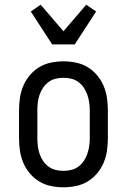

<svg xmlns="http://www.w3.org/2000/svg" viewBox="-20 -789 540 817"><path d="M250 8Q223 8 196.5 2.5Q170 -3 147.5 -16.5Q125 -30 107.5 -50.5Q90 -71 79.5 -95.5Q69 -120 65 -146.5Q61 -173 61 -200V-320Q61 -347 65 -373.5Q69 -400 79.5 -424.5Q90 -449 107.5 -469.5Q125 -490 147.5 -503.5Q170 -517 196.5 -522.5Q223 -528 250 -528Q277 -528 303.5 -522.5Q330 -517 352.5 -503.5Q375 -490 392.5 -469.5Q410 -449 420.5 -424.5Q431 -400 435 -373.5Q439 -347 439 -320V-200Q439 -173 435 -146.5Q431 -120 420.5 -95.5Q410 -71 392.5 -50.5Q375 -30 352.5 -16.5Q330 -3 303.5 2.5Q277 8 250 8ZM250 -62Q267 -62 283.5 -66Q300 -70 313.5 -80Q327 -90 336.5 -104Q346 -118 351.5 -134Q357 -150 359.5 -166.5Q362 -183 362 -200V-320Q362 -337 359.5 -353.5Q357 -370 351.5 -386Q346 -402 336.5 -416Q327 -430 313.5 -440Q300 -450 283.5 -454Q267 -458 250 -458Q233 -458 216.5 -454Q200 -450 186.5 -440Q173 -430 163.5 -416Q154 -402 148.5 -386Q143 -370 141 -353.5Q139 -337 139 -320V-200Q139 -183 141 -166.5Q143 -150 148.5 -134Q154 -118 163.5 -104Q173 -90 186.5 -80Q200 -70 216.5 -66Q233 -62 250 -62ZM202 -600 111 -740 153 -769 250 -656 347 -769 389 -740 298 -600Z"/></svg>

Font: Iosevka Curly Slab
Style: Regular
Weight: 400
Monospace: yes
Designer: Belleve Invis
Foundry: Belleve Invis
Version: Version 22.1.2; ttfautohint (v1.8.4)